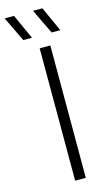

<svg xmlns="http://www.w3.org/2000/svg" viewBox="-194 -991 574 1037"><g transform="rotate(-15 93.0 -472.5)"><path d="M89.5 0V-740H149V0ZM174 -806 107 -945H159.5L222.5 -806ZM15.5 -806 -51.5 -945H1L64 -806Z"/></g></svg>

Font: Encode Sans SC Condensed Thin Light
Style: Regular
Weight: 300
Version: Version 3.002